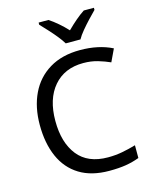

<svg xmlns="http://www.w3.org/2000/svg" viewBox="-137 -1034 906 1134"><g transform="rotate(-15 316.0 -467.0)"><path d="M403 -645Q288 -645 222 -568Q156 -491 156 -357Q156 -224 217.5 -146.5Q279 -69 402 -69Q448 -69 490 -77Q532 -85 573 -97V-19Q533 -4 490.5 3Q448 10 389 10Q280 10 207 -35Q134 -80 97.5 -163Q61 -246 61 -358Q61 -466 100.5 -548.5Q140 -631 217 -677.5Q294 -724 404 -724Q517 -724 601 -682L565 -606Q532 -621 491.5 -633Q451 -645 403 -645ZM334 -784Q321 -806 299 -833Q277 -860 253 -886Q229 -912 211 -931V-944H271Q297 -927 325 -903Q353 -879 378 -852Q405 -879 433 -903Q461 -927 487 -944H549V-931Q530 -912 505.5 -886Q481 -860 458.5 -833Q436 -806 424 -784Z"/></g></svg>

Font: Apis
Style: Regular
Weight: 400
Designer: Monotype Design Team
Foundry: Monotype Imaging Inc.
Version: Version 2.000; build 0001